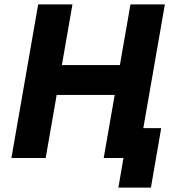

<svg xmlns="http://www.w3.org/2000/svg" viewBox="-20 -720 802 875"><path d="M731.4 -700 609.4 0H452.6L574.6 -700ZM32 0 154 -700H310.2L188.2 0ZM165 -287.4 190.2 -423.4H608L584 -287.4ZM542.6 0H527.2L532.8 -136H714.6L667.8 135H519.6Z"/></svg>

Font: Fixel Italic Variable 20240409 Display Thin
Style: Italic
Weight: 100
Italic angle: -10°
Designer: AlfaBravo + MacPaw
Foundry: Kyrylo Tkachov, Marchela Mozhyna, Serhii Makarenko, Maria Weinstein, Zakhar Kryvoshyya
Version: Version 1.211;Glyphs 3.2 (3225)